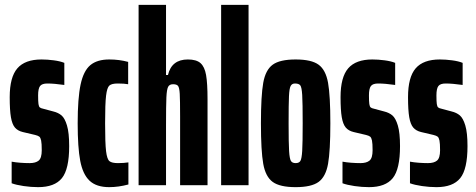

<svg xmlns="http://www.w3.org/2000/svg" viewBox="-20 -763 1959 791"><path d="M28 -8V-97Q44 -94 64 -92.5Q84 -91 102 -91Q127 -91 139.5 -101.5Q152 -112 152 -144Q152 -172 149.5 -184Q147 -196 142 -200Q137 -204 125 -207L74 -219Q53 -224 41.5 -237.5Q30 -251 25 -280Q20 -309 20 -363Q20 -445 51.5 -481.5Q83 -518 151 -518Q175 -518 201.5 -514.5Q228 -511 245 -504V-413Q203 -419 175 -419Q153 -419 145 -408.5Q137 -398 137 -370Q137 -345 138.5 -334.5Q140 -324 144 -320.5Q148 -317 158 -315L199 -304Q220 -299 233.5 -287.5Q247 -276 256 -246Q265 -216 265 -161Q265 -66 235 -29Q205 8 137 8Q108 8 77.5 3.5Q47 -1 28 -8Z M300 -255Q300 -358 312 -414.5Q324 -471 352 -494.5Q380 -518 430 -518Q471 -518 508 -508V-416Q492 -419 465 -419Q440 -419 430.5 -410.5Q421 -402 417 -369Q413 -336 413 -255Q413 -173 417 -140Q421 -107 431 -99Q441 -91 466 -91Q490 -91 509 -94V-3Q468 8 430 8Q377 8 349 -18.5Q321 -45 310.5 -100.5Q300 -156 300 -255Z M551 -743H664V-454H672Q687 -518 754 -518Q789 -518 806 -503Q823 -488 829 -454Q835 -420 835 -354V0H722V-283Q722 -351 720.5 -376.5Q719 -402 713.5 -409Q708 -416 693 -416Q678 -416 672.5 -405Q667 -394 665.5 -362Q664 -330 664 -246V0H551Z M891 0V-743H1004V0Z M1055 -255Q1055 -369 1064.5 -422Q1074 -475 1103.5 -496.5Q1133 -518 1198 -518Q1263 -518 1292.5 -496.5Q1322 -475 1331.5 -422Q1341 -369 1341 -255Q1341 -141 1331.5 -88Q1322 -35 1292.5 -13.5Q1263 8 1198 8Q1133 8 1103.5 -13.5Q1074 -35 1064.5 -88Q1055 -141 1055 -255ZM1227 -255Q1227 -340 1225 -372Q1223 -404 1217 -411.5Q1211 -419 1195 -419Q1183 -419 1177.5 -409Q1172 -399 1170.5 -366.5Q1169 -334 1169 -255Q1169 -173 1171 -141Q1173 -109 1178.5 -100Q1184 -91 1198 -91Q1212 -91 1217.5 -100Q1223 -109 1225 -141Q1227 -173 1227 -255Z M1391 -8V-97Q1407 -94 1427 -92.5Q1447 -91 1465 -91Q1490 -91 1502.5 -101.5Q1515 -112 1515 -144Q1515 -172 1512.5 -184Q1510 -196 1505 -200Q1500 -204 1488 -207L1437 -219Q1416 -224 1404.5 -237.5Q1393 -251 1388 -280Q1383 -309 1383 -363Q1383 -445 1414.5 -481.5Q1446 -518 1514 -518Q1538 -518 1564.5 -514.5Q1591 -511 1608 -504V-413Q1566 -419 1538 -419Q1516 -419 1508 -408.5Q1500 -398 1500 -370Q1500 -345 1501.5 -334.5Q1503 -324 1507 -320.5Q1511 -317 1521 -315L1562 -304Q1583 -299 1596.5 -287.5Q1610 -276 1619 -246Q1628 -216 1628 -161Q1628 -66 1598 -29Q1568 8 1500 8Q1471 8 1440.5 3.5Q1410 -1 1391 -8Z M1669 -8V-97Q1685 -94 1705 -92.5Q1725 -91 1743 -91Q1768 -91 1780.5 -101.5Q1793 -112 1793 -144Q1793 -172 1790.5 -184Q1788 -196 1783 -200Q1778 -204 1766 -207L1715 -219Q1694 -224 1682.5 -237.5Q1671 -251 1666 -280Q1661 -309 1661 -363Q1661 -445 1692.5 -481.5Q1724 -518 1792 -518Q1816 -518 1842.5 -514.5Q1869 -511 1886 -504V-413Q1844 -419 1816 -419Q1794 -419 1786 -408.5Q1778 -398 1778 -370Q1778 -345 1779.5 -334.5Q1781 -324 1785 -320.5Q1789 -317 1799 -315L1840 -304Q1861 -299 1874.5 -287.5Q1888 -276 1897 -246Q1906 -216 1906 -161Q1906 -66 1876 -29Q1846 8 1778 8Q1749 8 1718.5 3.5Q1688 -1 1669 -8Z"/></svg>

Font: Saira Ultra Condensed ExtraBold
Style: Regular
Weight: 800
Width: 1
Designer: Hector Gatti with collaboration of the Omnibus-Type team
Foundry: Omnibus-Type
Version: Version 1.001; ttfautohint (v1.8)